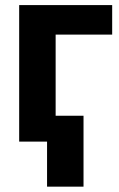

<svg xmlns="http://www.w3.org/2000/svg" viewBox="-20 -548 459 743"><path d="M414.1 -414.1H195.3V0H54.2V-528.3H414.1ZM303.2 174.3H162.1V-100.1H303.2Z"/></svg>

Font: MAUL Bold
Style: Bold
Weight: 700
Designer: MAUL
Version: Version 1.0; 2020; ttfautohint (v1.8.3)